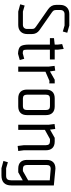

<svg xmlns="http://www.w3.org/2000/svg" viewBox="811 -1551 970 2632"><g transform="rotate(90 1296.0 -235.0)"><path d="M138 0 39 -27 56 -88 138 -64H320Q346 -64 361.5 -79.5Q377 -95 377 -123V-178Q377 -206 372 -217Q367 -228 344 -244L105 -411Q47 -452 47 -518V-575Q47 -632 80.5 -666Q114 -700 172 -700H330L429 -672L412 -611L330 -635H174Q148 -635 132.5 -620Q117 -605 117 -576V-526Q117 -500 123 -488Q129 -476 150 -461L392 -292Q447 -254 447 -187V-125Q447 -67 414 -33.5Q381 0 322 0Z M717 3Q640 0 615.5 -31Q591 -62 591 -152V-434H503V-490L591 -500V-546L584 -602L651 -623L661 -543V-500H795V-434H661V-118Q661 -81 670.5 -71.5Q680 -62 711 -62L786 -82L803 -21Z M1123 -500V-426L1089 -428L963 -373V0H893V-417L883 -498L948 -507L959 -435L1073 -500Z M1436 -435H1330Q1278 -435 1278 -381V-118Q1278 -64 1330 -64H1436Q1488 -64 1488 -118V-381Q1488 -435 1436 -435ZM1438 0H1328Q1269 0 1238.5 -31Q1208 -62 1208 -120V-380Q1208 -437 1238.5 -468.5Q1269 -500 1328 -500H1438Q1497 -500 1527.5 -468.5Q1558 -437 1558 -380V-120Q1558 -62 1527.5 -31Q1497 0 1438 0Z M2040 -76 2050 0 1981 8 1970 -80V-381Q1970 -435 1918 -435H1886L1760 -365V0H1690V-417L1680 -498L1748 -507L1757 -436L1870 -500H1920Q1978 -500 2009 -468.5Q2040 -437 2040 -380Z M2286 166H2391Q2424 166 2438 149Q2452 132 2452 95V-62L2342 0H2292Q2233 0 2202.5 -31Q2172 -62 2172 -120V-390Q2172 -447 2202.5 -478.5Q2233 -510 2292 -510L2522 -488V95Q2522 230 2384 230H2286L2186 203L2204 142ZM2325 -64 2452 -136V-432L2294 -445Q2242 -445 2242 -391V-118Q2242 -64 2294 -64Z"/></g></svg>

Font: Strong
Style: Regular
Weight: 400
Designer: Roman Shchyukin (Gaslight Type Foundry)
Foundry: Cyreal (www.cyreal.org)
Version: Version 1.001